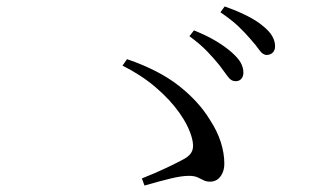

<svg xmlns="http://www.w3.org/2000/svg" viewBox="-20 -731 1040 594"><path d="M707 -480Q695 -480 684.5 -494.5Q674 -509 659 -529Q643 -549 621 -572Q599 -595 566 -619L580 -637Q620 -621 649 -603.5Q678 -586 698 -568Q717 -551 725 -536.5Q733 -522 733 -506Q733 -494 726 -486.5Q719 -479 707 -480ZM630 -169Q618 -169 609.5 -173.5Q601 -178 591 -182.5Q581 -187 564 -187Q542 -187 507 -178.5Q472 -170 427 -157L419 -179Q462 -196 496.5 -212.5Q531 -229 551 -240Q570 -251 575 -265.5Q580 -280 574 -303Q564 -341 535 -382Q506 -423 461.5 -461Q417 -499 359 -528L373 -548Q472 -514 533.5 -465.5Q595 -417 629 -361Q652 -326 663 -291.5Q674 -257 674 -225Q674 -207 667.5 -194Q661 -181 651.5 -175Q642 -169 630 -169ZM805 -561Q793 -561 782.5 -576Q772 -591 755 -610Q738 -630 717.5 -649.5Q697 -669 662 -693L675 -711Q715 -697 744.5 -682Q774 -667 793 -651Q813 -635 822 -619.5Q831 -604 831 -588Q831 -575 823.5 -568Q816 -561 805 -561Z"/></svg>

Font: Noto Serif JP
Style: Regular
Weight: 400
Designer: Ryoko NISHIZUKA  (kana & ideographs); Frank Grießhammer (Latin, Greek & Cyrillic); Wenlong ZHANG  (bopomofo); Sandoll Co
Foundry: Adobe
Version: Version 2.003-H1;hotconv 1.1.1;makeotfexe 2.6.0